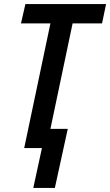

<svg xmlns="http://www.w3.org/2000/svg" viewBox="-20 -734 546 952"><path d="M145 198H252L316 -95H230L340 -618H486L506 -714H106L84 -618H230L100 0H188Z"/></svg>

Font: Noto Sans Display SemiCondensed Medium
Style: Italic
Weight: 500
Width: 4
Italic angle: -12°
Designer: Monotype Design Team
Foundry: Monotype Imaging Inc.
Version: Version 1.900